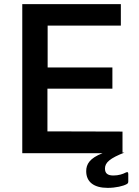

<svg xmlns="http://www.w3.org/2000/svg" viewBox="-20 -743 676 931"><path d="M589 94C576 101 555 108 530 108C501 108 489 97 489 74C489 45 514 24 583 -3H574V-105L210 -106V-313H525V-416H211V-619H566V-723H88V0H477C415 24 398 53 398 87C398 139 435 168 502 168C542 168 578 159 594 150C600 147 602 143 602 137V101C602 92 599 89 589 94Z"/></svg>

Font: United Sans SemiBold
Style: Regular
Weight: 600
Designer: Pablo Impallari, Rodrigo Fuenzalida (Modified by Dan O. Williams)
Version: Version 1.000;PS 001.000;hotconv 1.0.88;makeotf.lib2.5.64775